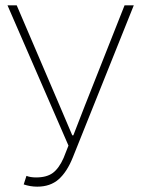

<svg xmlns="http://www.w3.org/2000/svg" viewBox="-20 -680 522 712"><path d="M118.2 12.2Q92.3 12.2 67.9 3.9L78.1 -27.8Q92.8 -22 113.8 -22Q153.3 -22 176 -38.8Q198.7 -55.7 215.8 -94.2L233.9 -140.1L7.8 -660.2H42L202.1 -286.1L248 -178.2H252L293.9 -286.1L441.9 -660.2H476.1L250 -96.2Q228.5 -42.5 197.5 -15.1Q166.5 12.2 118.2 12.2Z"/></svg>

Font: Source Sans 3 ExtraLight
Style: Regular
Weight: 200
Designer: Paul D. Hunt
Foundry: Adobe
Version: Version 3.052;hotconv 1.1.0;makeotfexe 2.6.0